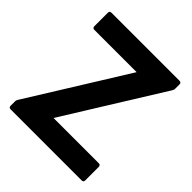

<svg xmlns="http://www.w3.org/2000/svg" viewBox="-211 -907 1093 1093"><g transform="rotate(45 335.5 -360.5)"><path d="M45 37H618C627 37 632 32 632 23V-86C632 -95 627 -101 618 -101H253L619 -690C622 -695 625 -701 625 -707V-744C625 -753 619 -758 611 -758H62C53 -758 48 -753 48 -744V-634C48 -626 53 -620 62 -620H403L37 -31C34 -26 31 -20 31 -14V23C31 32 37 37 45 37Z"/></g></svg>

Font: LINE Seed JP_OTF Bold
Style: Regular
Weight: 700
Designer: LINE & Fontrix & Fontworks
Version: Version 1.009